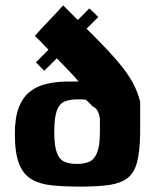

<svg xmlns="http://www.w3.org/2000/svg" viewBox="-20 -688 582 711"><path d="M113 -457 311 -657 344 -625 144 -426ZM35 -191Q35 -253 50 -291Q65 -329 92 -349.5Q119 -370 152.5 -377.5Q186 -385 222 -386Q236 -386 246.5 -386Q257 -386 271 -386Q259 -401 237 -424Q215 -447 190.5 -472Q166 -497 144.5 -519.5Q123 -542 109 -555Q120 -568 135.5 -584.5Q151 -601 167.5 -618Q184 -635 196.5 -649Q209 -663 214 -668Q283 -600 332.5 -550Q382 -500 415.5 -461Q449 -422 469 -386.5Q489 -351 499 -312Q499 -303 499 -281Q499 -259 499 -235Q499 -211 499 -193Q498 -127 487.5 -87Q477 -47 451.5 -28Q426 -9 384 -3Q342 3 278 3Q218 3 173 -1.5Q128 -6 97 -24Q66 -42 50.5 -82Q35 -122 35 -191ZM350 -250Q347 -267 341 -278Q335 -289 323 -294Q317 -300 311 -306.5Q305 -313 297 -319Q290 -320 282 -320Q274 -320 265 -320Q238 -320 219 -312Q200 -304 190.5 -278.5Q181 -253 181 -199Q181 -148 190.5 -122.5Q200 -97 219 -89Q238 -81 265 -81Q292 -81 310.5 -89Q329 -97 339.5 -122.5Q350 -148 350 -199Q350 -204 350 -214.5Q350 -225 350 -235.5Q350 -246 350 -250Z"/></svg>

Font: Genos
Style: Bold
Weight: 700
Designer: Robert E. Leuschke
Foundry: Robert E. Leuschke
Version: Version 1.010